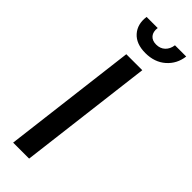

<svg xmlns="http://www.w3.org/2000/svg" viewBox="-295 -921 943 943"><g transform="rotate(45 176.5 -450.0)"><path d="M78 -900H155Q151 -871 165 -854Q179 -837 207 -837Q235 -837 253 -854Q271 -871 275 -900H353Q346 -843 304.5 -806.5Q263 -770 199 -770Q135 -770 102.5 -806.5Q70 -843 78 -900ZM137 -700H248L162 0H51Z"/></g></svg>

Font: Haskoy SemiBold
Style: Italic
Weight: 600
Designer: Ertekin Erdin
Foundry: Ertekin Erdin
Version: Version 2.000; ttfautohint (v1.8.4.7-5d5b)